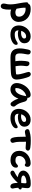

<svg xmlns="http://www.w3.org/2000/svg" viewBox="2058 -2614 817 4972"><g transform="rotate(90 2466.0 -127.5)"><path d="M323 10Q268 10 224.5 -8.5Q181 -27 155.5 -57.5Q130 -88 130 -123Q130 -139 140.5 -151.5Q151 -164 167 -164Q181 -164 193 -157Q205 -150 219 -141Q233 -132 253 -125Q273 -118 303 -118Q351 -118 381 -140Q411 -162 411 -215Q411 -254 394 -285.5Q377 -317 348.5 -339Q320 -361 285 -372Q250 -383 214 -383Q198 -383 182 -379.5Q166 -376 148 -376Q132 -376 116 -385Q100 -394 90.5 -409Q81 -424 81 -441Q81 -481 114 -497.5Q147 -514 215 -514Q284 -514 344 -493Q404 -472 449.5 -430.5Q495 -389 521 -330Q547 -271 547 -196Q547 -156 531 -118.5Q515 -81 486 -52Q457 -23 415.5 -6.5Q374 10 323 10ZM139 261Q123 261 107 253Q91 245 81 227.5Q71 210 71 184Q71 165 74.5 149.5Q78 134 82 116.5Q86 99 89.5 76Q93 53 93 19Q93 -56 81 -125Q69 -194 56 -263.5Q43 -333 39 -406Q39 -430 51.5 -443Q64 -456 86 -456Q110 -456 131.5 -444Q153 -432 166 -412.5Q179 -393 179 -368Q179 -310 186.5 -257.5Q194 -205 204 -156Q214 -107 221.5 -57Q229 -7 229 46Q229 89 225 127.5Q221 166 211.5 196Q202 226 184.5 243.5Q167 261 139 261Z M878 10Q815 10 769.5 -6Q724 -22 695 -52Q666 -82 652 -122Q638 -162 638 -210Q638 -263 657.5 -316.5Q677 -370 714 -414.5Q751 -459 803 -486Q855 -513 920 -513Q973 -513 1013.5 -494.5Q1054 -476 1077 -439.5Q1100 -403 1100 -349Q1100 -307 1080 -276Q1060 -245 1025.5 -224.5Q991 -204 945 -193.5Q899 -183 847 -183Q791 -183 763.5 -201.5Q736 -220 736 -244Q736 -258 742.5 -264.5Q749 -271 764 -271Q775 -271 790.5 -268Q806 -265 834 -265Q872 -265 904.5 -275Q937 -285 957 -303Q977 -321 977 -344Q977 -370 964 -383Q951 -396 920 -396Q887 -396 858.5 -379Q830 -362 809.5 -333.5Q789 -305 777.5 -268.5Q766 -232 766 -193Q766 -165 775.5 -144.5Q785 -124 808 -112.5Q831 -101 869 -101Q925 -101 963.5 -112.5Q1002 -124 1027.5 -139Q1053 -154 1071.5 -165.5Q1090 -177 1107 -177Q1125 -177 1133 -166Q1141 -155 1141 -133Q1141 -109 1121 -83.5Q1101 -58 1065.5 -37Q1030 -16 982 -3Q934 10 878 10Z M1463 9Q1394 9 1349.5 -9.5Q1305 -28 1279.5 -61Q1254 -94 1243.5 -136.5Q1233 -179 1233 -227Q1233 -280 1241 -333.5Q1249 -387 1262 -444Q1270 -478 1282 -496Q1294 -514 1320 -514Q1348 -514 1369 -497Q1390 -480 1390 -446Q1390 -431 1383.5 -399Q1377 -367 1370 -321.5Q1363 -276 1363 -218Q1363 -171 1385.5 -143.5Q1408 -116 1464 -116Q1492 -116 1538 -117Q1584 -118 1637 -119.5Q1690 -121 1741.5 -123.5Q1793 -126 1833 -129Q1873 -132 1891 -135Q1899 -136 1903.5 -141Q1908 -146 1908 -156Q1908 -199 1898 -246.5Q1888 -294 1875 -337Q1862 -380 1852 -412.5Q1842 -445 1842 -459Q1842 -483 1858.5 -499.5Q1875 -516 1899 -516Q1922 -516 1940.5 -501.5Q1959 -487 1969 -463Q1978 -444 1990 -406Q2002 -368 2013.5 -321.5Q2025 -275 2032.5 -230.5Q2040 -186 2040 -154Q2040 -94 2010.5 -57.5Q1981 -21 1913 -8Q1895 -4 1853.5 -1.5Q1812 1 1758 3Q1704 5 1647.5 6.5Q1591 8 1542.5 8.5Q1494 9 1463 9ZM1636 -36Q1616 -36 1597.5 -48.5Q1579 -61 1573 -83Q1565 -108 1561 -140Q1557 -172 1555 -205.5Q1553 -239 1553 -268Q1553 -328 1559.5 -374Q1566 -420 1571 -438Q1575 -457 1587 -469.5Q1599 -482 1625 -482Q1642 -482 1657.5 -472.5Q1673 -463 1683 -446.5Q1693 -430 1693 -408Q1693 -399 1690 -376.5Q1687 -354 1683.5 -323.5Q1680 -293 1680 -261Q1680 -233 1683.5 -202Q1687 -171 1691 -143.5Q1695 -116 1697 -98Q1698 -74 1678.5 -55Q1659 -36 1636 -36Z M2296 10Q2246 10 2209 -10Q2172 -30 2151 -66.5Q2130 -103 2130 -151Q2130 -201 2146.5 -252.5Q2163 -304 2192 -351Q2221 -398 2260 -434.5Q2299 -471 2344 -492Q2389 -513 2436 -513Q2469 -513 2491 -493Q2513 -473 2513 -436Q2513 -421 2504.5 -412.5Q2496 -404 2482 -401Q2416 -391 2366 -351.5Q2316 -312 2287.5 -256.5Q2259 -201 2259 -141Q2259 -120 2262.5 -102.5Q2266 -85 2277 -58L2214 -149Q2238 -130 2255.5 -123Q2273 -116 2298 -116Q2354 -116 2400 -184Q2446 -252 2466 -382Q2470 -404 2485 -416.5Q2500 -429 2521 -429Q2555 -429 2579 -409Q2603 -389 2611 -358Q2626 -308 2639 -266.5Q2652 -225 2672.5 -187.5Q2693 -150 2727 -109Q2739 -95 2739.5 -76Q2740 -57 2732.5 -37.5Q2725 -18 2710.5 -5.5Q2696 7 2675 7Q2658 7 2647.5 0.5Q2637 -6 2629 -15Q2608 -42 2591 -67.5Q2574 -93 2560 -123.5Q2546 -154 2534 -193.5Q2522 -233 2512 -286L2559 -289Q2541 -205 2512.5 -147.5Q2484 -90 2448.5 -55.5Q2413 -21 2374 -5.5Q2335 10 2296 10Z M3038 10Q2975 10 2929.5 -6Q2884 -22 2855 -52Q2826 -82 2812 -122Q2798 -162 2798 -210Q2798 -263 2817.5 -316.5Q2837 -370 2874 -414.5Q2911 -459 2963 -486Q3015 -513 3080 -513Q3133 -513 3173.5 -494.5Q3214 -476 3237 -439.5Q3260 -403 3260 -349Q3260 -307 3240 -276Q3220 -245 3185.5 -224.5Q3151 -204 3105 -193.5Q3059 -183 3007 -183Q2951 -183 2923.5 -201.5Q2896 -220 2896 -244Q2896 -258 2902.5 -264.5Q2909 -271 2924 -271Q2935 -271 2950.5 -268Q2966 -265 2994 -265Q3032 -265 3064.5 -275Q3097 -285 3117 -303Q3137 -321 3137 -344Q3137 -370 3124 -383Q3111 -396 3080 -396Q3047 -396 3018.5 -379Q2990 -362 2969.5 -333.5Q2949 -305 2937.5 -268.5Q2926 -232 2926 -193Q2926 -165 2935.5 -144.5Q2945 -124 2968 -112.5Q2991 -101 3029 -101Q3085 -101 3123.5 -112.5Q3162 -124 3187.5 -139Q3213 -154 3231.5 -165.5Q3250 -177 3267 -177Q3285 -177 3293 -166Q3301 -155 3301 -133Q3301 -109 3281 -83.5Q3261 -58 3225.5 -37Q3190 -16 3142 -3Q3094 10 3038 10Z M3393 -364Q3365 -364 3344 -383.5Q3323 -403 3323 -429Q3323 -448 3334 -461Q3345 -474 3368 -482Q3403 -494 3465.5 -505Q3528 -516 3620 -516Q3671 -516 3713 -513.5Q3755 -511 3804 -504Q3839 -499 3859.5 -484Q3880 -469 3880 -445Q3880 -429 3871.5 -414.5Q3863 -400 3847.5 -391.5Q3832 -383 3811 -383Q3793 -383 3762.5 -385.5Q3732 -388 3696.5 -390.5Q3661 -393 3626 -393Q3558 -393 3515.5 -386Q3473 -379 3445.5 -371.5Q3418 -364 3393 -364ZM3613 12Q3590 12 3575 -1.5Q3560 -15 3548 -41Q3539 -64 3533 -100.5Q3527 -137 3524.5 -180.5Q3522 -224 3522 -265Q3522 -326 3520 -370Q3518 -414 3518 -442L3649 -449Q3648 -439 3649 -414Q3650 -389 3650.5 -355.5Q3651 -322 3651.5 -287Q3652 -252 3652 -222Q3652 -183 3656 -154.5Q3660 -126 3665 -106.5Q3670 -87 3674 -73Q3678 -59 3678 -46Q3678 -29 3668 -16Q3658 -3 3643.5 4.5Q3629 12 3613 12Z M4129 9Q4051 9 3996.5 -20Q3942 -49 3913.5 -100.5Q3885 -152 3885 -220Q3885 -282 3910.5 -335Q3936 -388 3980.5 -428Q4025 -468 4083 -490.5Q4141 -513 4206 -513Q4233 -513 4254.5 -504Q4276 -495 4288 -477.5Q4300 -460 4300 -432Q4300 -402 4287 -381.5Q4274 -361 4251 -361Q4238 -361 4231.5 -366.5Q4225 -372 4218.5 -377.5Q4212 -383 4194 -383Q4144 -383 4104 -360Q4064 -337 4041 -298.5Q4018 -260 4018 -214Q4018 -186 4029.5 -165Q4041 -144 4065.5 -132Q4090 -120 4130 -120Q4170 -120 4192.5 -129.5Q4215 -139 4228 -151.5Q4241 -164 4252 -174Q4263 -184 4280 -184Q4301 -184 4311 -171Q4321 -158 4321 -132Q4321 -91 4296.5 -59.5Q4272 -28 4228 -9.5Q4184 9 4129 9Z M4812 12Q4778 12 4758.5 -7Q4739 -26 4730 -56Q4726 -72 4722 -95Q4718 -118 4716.5 -144Q4715 -170 4715 -193Q4715 -211 4716.5 -235.5Q4718 -260 4720 -286.5Q4722 -313 4724 -336.5Q4726 -360 4726 -374Q4726 -391 4719 -397.5Q4712 -404 4695 -404Q4679 -404 4657.5 -401Q4636 -398 4617 -393Q4582 -384 4553 -366.5Q4524 -349 4524 -328Q4524 -308 4539.5 -295Q4555 -282 4585.5 -275Q4616 -268 4665 -268Q4685 -268 4709.5 -270Q4734 -272 4758 -275.5Q4782 -279 4800 -280.5Q4818 -282 4825 -282Q4851 -282 4868.5 -275.5Q4886 -269 4886 -244Q4886 -219 4863.5 -204.5Q4841 -190 4805.5 -184Q4770 -178 4729 -178H4610Q4549 -178 4500.5 -195.5Q4452 -213 4424.5 -245.5Q4397 -278 4397 -321Q4397 -352 4414 -385Q4431 -418 4470 -448Q4509 -478 4574 -496Q4618 -508 4655.5 -511.5Q4693 -515 4740 -515Q4783 -515 4807.5 -504Q4832 -493 4842 -475Q4852 -457 4852 -434Q4852 -409 4849 -379Q4846 -349 4842.5 -318.5Q4839 -288 4839 -259Q4839 -235 4841 -205Q4843 -175 4845.5 -146.5Q4848 -118 4852 -100Q4855 -84 4858.5 -69Q4862 -54 4862 -47Q4862 -22 4847.5 -5Q4833 12 4812 12ZM4456 11Q4434 11 4416 -4.5Q4398 -20 4398 -46Q4398 -61 4408.5 -74Q4419 -87 4447 -101Q4493 -123 4538 -155Q4583 -187 4621 -228L4711 -177Q4684 -146 4649 -112.5Q4614 -79 4578 -51Q4542 -23 4510 -6Q4478 11 4456 11Z"/></g></svg>

Font: Shantell Sans SemiBold
Style: Regular
Weight: 600
Designer: Stephen Nixon, Anya Danilova, Shantell Martin
Foundry: Arrow Type
Version: Version 1.011;[c5ecc13dd]